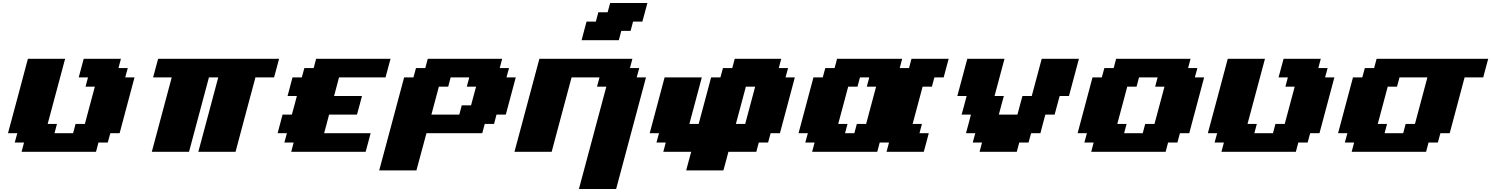

<svg xmlns="http://www.w3.org/2000/svg" viewBox="-20 -1020 10019 1290"><path d="M125 0H625L641.6 -62.5H704.1L721.2 -125H783.7Q800.8 -187.5 833.7 -312.5Q866.7 -437.5 883.8 -500H821.3L838.4 -562.5H775.9L792.5 -625H542.5Q537.1 -604 525.6 -562.3Q514.2 -520.5 508.8 -500H571.3L554.7 -437.5H617.2Q606 -396 583.7 -312.5Q561.5 -229 550.3 -187.5H487.8L471.2 -125H346.2L362.8 -187.5H300.3L417.5 -625H167.5Q145.5 -542 100.8 -375Q56.2 -208 33.7 -125H96.2L79.1 -62.5H141.6Z M1312.5 0H1562.5Q1584.5 -83 1629.2 -250Q1673.8 -417 1696.3 -500H1821.3Q1827.1 -520.5 1838.4 -562.3Q1849.6 -604 1855 -625H1042.5Q1036.6 -604 1025.4 -562.3Q1014.2 -520.5 1008.8 -500H1133.8Q1111.8 -417 1066.9 -250Q1022 -83 1000 0H1250Q1272 -83 1316.9 -250Q1361.8 -417 1383.8 -500H1446.3Q1424.3 -417 1379.6 -250Q1335 -83 1312.5 0Z M1936.5 0H2436.5Q2442.4 -21 2453.6 -62.5Q2464.8 -104 2470.2 -125H2157.7Q2163.6 -145.5 2174.6 -187.3Q2185.5 -229 2190.9 -250H2378.4Q2384.3 -270.5 2395.5 -312.3Q2406.7 -354 2412.1 -375H2224.6Q2230 -395.5 2241.2 -437.3Q2252.4 -479 2257.8 -500H2570.3Q2575.7 -520.5 2586.9 -562.3Q2598.1 -604 2604 -625H2104L2087.4 -562.5H2024.9L2007.8 -500H1945.3Q1939.9 -479 1928.7 -437.5Q1917.5 -396 1912.1 -375H1974.6Q1969.2 -354 1958 -312.3Q1946.8 -270.5 1940.9 -250H1878.4Q1873 -229 1861.8 -187.3Q1850.6 -145.5 1845.2 -125H1907.7L1890.6 -62.5H1953.1Z M2527.8 125H2777.8Q2789.1 83 2811.5 0Q2834 -83 2845.2 -125H3220.2L3236.8 -187.5H3299.3L3315.9 -250H3378.4Q3389.6 -292 3411.9 -375.2Q3434.1 -458.5 3445.3 -500H3382.8L3399.9 -562.5H3337.4L3354 -625H2854L2837.4 -562.5H2774.9L2757.8 -500H2695.3Q2667.5 -396 2611.6 -187.5Q2555.7 21 2527.8 125ZM3065.9 -250H2878.4L2928.7 -437.5H2991.2L3007.8 -500H3132.8L3116.2 -437.5H3178.7Q3172.9 -417 3161.6 -375Q3150.4 -333 3145 -312.5H3082.5Z M3869.6 250H4119.6L4320.3 -500H4257.8L4274.9 -562.5H4212.4L4229 -625H3604Q3576.2 -520.5 3520.3 -312.3Q3464.4 -104 3436.5 0H3686.5Q3708.5 -83 3753.2 -250Q3797.9 -417 3820.3 -500H4007.8L3991.2 -437.5H4053.7ZM3887.7 -750H4137.7L4154.3 -812.5H4216.8L4233.4 -875H4295.9Q4301.8 -896 4313 -937.5Q4324.2 -979 4329.6 -1000H4079.6L4062.5 -937.5H4000L3983.4 -875H3920.9Q3915 -854 3904.1 -812.5Q3893.1 -771 3887.7 -750Z M4590.3 125H4840.3Q4846.2 104 4857.4 62.5Q4868.7 21 4874 0H5061.5L5078.1 -62.5H5140.6L5157.7 -125H5220.2Q5236.8 -187.5 5270.3 -312.5Q5303.7 -437.5 5320.3 -500H5257.8L5274.9 -562.5H5212.4L5229 -625H4916.5L4899.9 -562.5H4837.4L4820.3 -500H4757.8L4674.3 -187.5H4611.8L4695.3 -500H4445.3Q4428.7 -437.5 4395.3 -312.5Q4361.8 -187.5 4345.2 -125H4407.7L4390.6 -62.5H4453.1L4436.5 0H4624Q4618.2 21 4606.9 62.5Q4595.7 104 4590.3 125ZM4986.8 -187.5H4924.3Q4935.5 -229 4957.8 -312.5Q4980 -396 4991.2 -437.5H5053.7Q5042.5 -396 5020.3 -312.5Q4998 -229 4986.8 -187.5Z M5936.5 0H6186.5Q6192.4 -21 6203.6 -62.5Q6214.8 -104 6220.2 -125H6157.7L6174.3 -187.5H6111.8Q6123 -229 6145.3 -312.5Q6167.5 -396 6178.7 -437.5H6241.2L6257.8 -500H6320.3Q6325.7 -520.5 6336.9 -562.3Q6348.1 -604 6354 -625H6104L6087.4 -562.5H6024.9L6041.5 -625H5604L5587.4 -562.5H5524.9L5507.8 -500H5445.3Q5428.7 -437.5 5395.3 -312.5Q5361.8 -187.5 5345.2 -125H5407.7L5390.6 -62.5H5453.1L5436.5 0H5874L5890.6 -62.5H5953.1ZM5720.2 -125H5657.7L5674.3 -187.5H5611.8Q5623 -229 5645.3 -312.3Q5667.5 -395.5 5678.7 -437.5H5741.2L5757.8 -500H5820.3L5803.7 -437.5H5866.2Q5855 -396 5832.8 -312.5Q5810.5 -229 5799.3 -187.5H5736.8Z M6561.5 0H6811.5L6828.1 -62.5H6890.6L6907.7 -125H6970.2Q6975.6 -145.5 6986.6 -187.3Q6997.6 -229 7003.4 -250H7065.9Q7071.3 -270.5 7082.5 -312.3Q7093.8 -354 7099.6 -375H7162.1Q7173.3 -416.5 7195.6 -500Q7217.8 -583.5 7229 -625H6979Q6967.8 -583.5 6945.6 -500Q6923.3 -416.5 6912.1 -375H6849.6Q6843.8 -354 6832.5 -312.3Q6821.3 -270.5 6815.9 -250H6690.9Q6696.3 -270.5 6707.5 -312.3Q6718.8 -354 6724.6 -375H6662.1Q6673.3 -416.5 6695.6 -500Q6717.8 -583.5 6729 -625H6479Q6467.8 -583.5 6445.6 -500Q6423.3 -416.5 6412.1 -375H6474.6Q6469.2 -354 6458 -312.3Q6446.8 -270.5 6440.9 -250H6503.4Q6498 -229 6487.1 -187.3Q6476.1 -145.5 6470.2 -125H6532.7L6515.6 -62.5H6578.1Z M7311.5 0H7811.5L7828.1 -62.5H7890.6L7907.7 -125H7970.2Q7987.3 -187.5 8020.3 -312.5Q8053.2 -437.5 8070.3 -500H8007.8L8024.9 -562.5H7962.4L7979 -625H7479L7462.4 -562.5H7399.9L7382.8 -500H7320.3Q7303.7 -437.5 7270.3 -312.5Q7236.8 -187.5 7220.2 -125H7282.7L7265.6 -62.5H7328.1ZM7657.7 -125H7532.7L7549.3 -187.5H7486.8Q7498 -229 7520.3 -312.3Q7542.5 -395.5 7553.7 -437.5H7616.2L7632.8 -500H7757.8L7741.2 -437.5H7803.7Q7792.5 -396 7770.3 -312.5Q7748 -229 7736.8 -187.5H7674.3Z M8186.5 0H8686.5L8703.1 -62.5H8765.6L8782.7 -125H8845.2Q8862.3 -187.5 8895.3 -312.5Q8928.2 -437.5 8945.3 -500H8882.8L8899.9 -562.5H8837.4L8854 -625H8604Q8598.6 -604 8587.2 -562.3Q8575.7 -520.5 8570.3 -500H8632.8L8616.2 -437.5H8678.7Q8667.5 -396 8645.3 -312.5Q8623 -229 8611.8 -187.5H8549.3L8532.7 -125H8407.7L8424.3 -187.5H8361.8L8479 -625H8229Q8207 -542 8162.4 -375Q8117.7 -208 8095.2 -125H8157.7L8140.6 -62.5H8203.1Z M9061.5 0H9561.5L9578.1 -62.5H9640.6L9657.7 -125H9720.2Q9737.3 -187.5 9770.3 -312.5Q9803.2 -437.5 9820.3 -500H9945.3Q9950.7 -520.5 9961.9 -562.3Q9973.1 -604 9979 -625H9229L9212.4 -562.5H9149.9L9132.8 -500H9070.3Q9053.7 -437.5 9020.3 -312.5Q8986.8 -187.5 8970.2 -125H9032.7L9015.6 -62.5H9078.1ZM9407.7 -125H9282.7L9299.3 -187.5H9236.8Q9248 -229 9270.3 -312.3Q9292.5 -395.5 9303.7 -437.5H9366.2L9382.8 -500H9570.3L9486.8 -187.5H9424.3Z"/></svg>

Font: Faithful 32x
Style: BoldOblique
Weight: 400
Foundry: Faithful Resource Pack
Version: Version 1.0; January 27, 2023